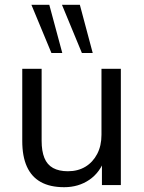

<svg xmlns="http://www.w3.org/2000/svg" viewBox="-20 -774 601 803"><path d="M248.4 8.9Q189.5 8.9 150.5 -12.8Q111.6 -34.5 92.4 -77.4Q73.1 -120.2 73.1 -184V-486.3H154.1V-185.2Q154.1 -142.2 165.6 -113.6Q177.1 -85.1 201.9 -71.4Q226.6 -57.8 264.1 -57.8Q305.8 -57.8 337.2 -76.7Q368.5 -95.7 386.4 -130Q404.4 -164.3 404.4 -210.3V-486.3H485.4V0H406.3V-112.1H419.3Q399.3 -53.3 353.9 -22.2Q308.5 8.9 248.4 8.9ZM322.5 -552.3 239.2 -753.8H314L367.8 -552.3ZM195.1 -552.3 111.4 -753.8H186.2L240.5 -552.3Z"/></svg>

Font: Nunito Sans 12pt ExtraLight
Style: Regular
Weight: 200
Version: Version 3.101;gftools[0.9.27]